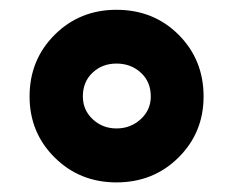

<svg xmlns="http://www.w3.org/2000/svg" viewBox="-20 -738 481 396"><path d="M41 -539.1Q41 -614.7 92.8 -666.3Q144.5 -717.8 220.2 -717.8Q296.9 -717.8 348.4 -666.3Q399.9 -614.7 399.9 -539.1Q399.9 -464.4 348.1 -413.1Q296.4 -361.8 220.2 -361.8Q144.5 -361.8 92.8 -413.1Q41 -464.4 41 -539.1ZM150.9 -539.1Q150.9 -511.2 171.1 -492.2Q191.4 -473.1 220.2 -473.1Q249.5 -473.1 270.3 -492.2Q291 -511.2 291 -539.1Q291 -569.3 270.5 -588.1Q250 -606.9 220.2 -606.9Q190.9 -606.9 170.9 -588.1Q150.9 -569.3 150.9 -539.1Z"/></svg>

Font: LT Saeada
Style: Bold
Weight: 700
Designer: Daniel Lyons
Foundry: LyonsType
Version: Version 1.001